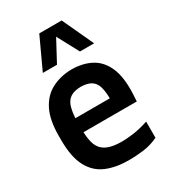

<svg xmlns="http://www.w3.org/2000/svg" viewBox="-223 -1049 1046 1173"><g transform="rotate(-30 299.5 -462.5)"><path d="M334 10Q243 10 176 -18.5Q109 -47 72.5 -115.5Q36 -184 36 -304V-332Q36 -445 70.5 -513Q105 -581 165.5 -612.5Q226 -644 302 -646Q384 -646 443 -614.5Q502 -583 532 -514Q562 -445 557 -332L554 -277H178Q180 -232 189 -200.5Q198 -169 218.5 -149Q239 -129 272.5 -119.5Q306 -110 355 -110Q387 -110 434 -116Q481 -122 542 -142V-28Q490 -3 435.5 3.5Q381 10 334 10ZM178 -376H421Q420 -426 410.5 -458.5Q401 -491 375.5 -508Q350 -525 302 -526Q255 -525 229 -508Q203 -491 192 -458Q181 -425 178 -376ZM406 -715 288 -935H404L506 -715ZM144 -715 246 -935H362L244 -715Z"/></g></svg>

Font: Matangi Black
Style: Regular
Weight: 900
Designer: Prashant Pant
Foundry: The Graphic Ant
Version: Version 3.002